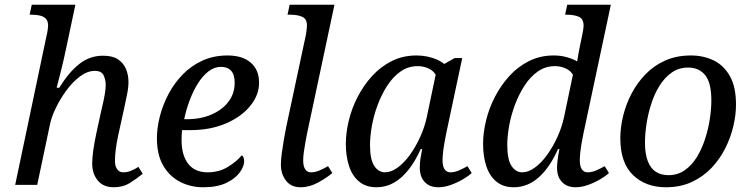

<svg xmlns="http://www.w3.org/2000/svg" viewBox="-20 -780 3168 810"><path d="M460 10Q416 10 392.5 -18.5Q369 -47 369 -90Q369 -114 373.5 -146.5Q378 -179 388 -225L405 -303Q408 -317 413 -338Q418 -359 422 -382Q426 -405 426 -422Q426 -442 417.5 -461.5Q409 -481 380 -481Q349 -481 318 -458Q287 -435 260.5 -399Q234 -363 215.5 -324.5Q197 -286 191 -256L137 0H44L174 -618Q179 -638 181 -652.5Q183 -667 183 -671Q183 -691 173.5 -701Q164 -711 148 -714.5Q132 -718 113 -718H105L114 -760H298L259 -576Q248 -523 236 -476Q224 -429 219 -410H230Q271 -476 315 -510.5Q359 -545 415 -545Q455 -545 478 -529.5Q501 -514 511.5 -489Q522 -464 522 -434Q522 -409 515.5 -379.5Q509 -350 504 -324L478 -206Q472 -178 468.5 -151Q465 -124 465 -101Q465 -78 474.5 -65.5Q484 -53 500 -53Q516 -53 531.5 -59Q547 -65 564 -76L582 -47Q558 -27 528.5 -8.5Q499 10 460 10Z M837 10Q784 10 739.5 -13Q695 -36 668.5 -81.5Q642 -127 642 -197Q642 -241 654.5 -289.5Q667 -338 691 -383.5Q715 -429 751 -466Q787 -503 834.5 -524.5Q882 -546 940 -546Q1003 -546 1038 -515.5Q1073 -485 1073 -431Q1073 -379 1035.5 -333Q998 -287 932.5 -259Q867 -231 783 -231H748Q747 -220 746.5 -209.5Q746 -199 746 -189Q746 -125 774 -89Q802 -53 856 -53Q904 -53 941.5 -76Q979 -99 1000 -125Q1010 -118 1010 -100Q1010 -78 991.5 -52.5Q973 -27 935 -8.5Q897 10 837 10ZM767 -277Q826 -277 871.5 -296.5Q917 -316 943.5 -350.5Q970 -385 970 -431Q970 -465 955 -481.5Q940 -498 912 -498Q884 -498 859 -478.5Q834 -459 814 -426.5Q794 -394 779.5 -355Q765 -316 757 -277Z M1248 10Q1208 10 1186.5 -18Q1165 -46 1165 -85Q1165 -106 1169 -135Q1173 -164 1178 -193.5Q1183 -223 1187 -242L1269 -626Q1272 -640 1273.5 -653.5Q1275 -667 1275 -671Q1275 -701 1254.5 -709.5Q1234 -718 1205 -718H1193L1202 -760H1391L1275 -215Q1273 -204 1269 -183Q1265 -162 1262 -140Q1259 -118 1259 -104Q1259 -79 1267.5 -66Q1276 -53 1292 -53Q1309 -53 1327 -60.5Q1345 -68 1364 -79L1382 -50Q1360 -31 1323 -10.5Q1286 10 1248 10Z M1568 10Q1524 10 1495 -14Q1466 -38 1452.5 -79.5Q1439 -121 1439 -173Q1439 -220 1451.5 -271.5Q1464 -323 1489 -371.5Q1514 -420 1550 -459.5Q1586 -499 1633 -522.5Q1680 -546 1737 -546Q1761 -546 1782.5 -541.5Q1804 -537 1822.5 -529Q1841 -521 1854 -510L1898 -535H1930L1862 -215Q1860 -204 1856 -183Q1852 -162 1849.5 -140Q1847 -118 1847 -104Q1847 -79 1855.5 -66Q1864 -53 1880 -53Q1897 -53 1915 -60.5Q1933 -68 1952 -79L1970 -50Q1956 -37 1932 -23Q1908 -9 1881 0.5Q1854 10 1829 10Q1793 10 1772 -12Q1751 -34 1751 -73Q1751 -93 1753.5 -109.5Q1756 -126 1761 -151H1755Q1732 -100 1703.5 -64Q1675 -28 1641.5 -9Q1608 10 1568 10ZM1604 -53Q1630 -53 1657.5 -73Q1685 -93 1709.5 -127Q1734 -161 1753 -203Q1772 -245 1781 -288L1818 -465Q1807 -483 1786 -492Q1765 -501 1742 -501Q1702 -501 1670 -478.5Q1638 -456 1614 -419Q1590 -382 1573.5 -338Q1557 -294 1549 -249.5Q1541 -205 1541 -169Q1541 -107 1559 -80Q1577 -53 1604 -53Z M2147 10Q2103 10 2074 -14Q2045 -38 2031.5 -79.5Q2018 -121 2018 -173Q2018 -220 2030.5 -271.5Q2043 -323 2068 -371.5Q2093 -420 2129 -459.5Q2165 -499 2212 -522.5Q2259 -546 2316 -546Q2345 -546 2370.5 -539Q2396 -532 2415 -521Q2417 -534 2420 -551.5Q2423 -569 2425 -578L2435 -626Q2438 -640 2440 -652.5Q2442 -665 2442 -671Q2442 -701 2421.5 -709.5Q2401 -718 2372 -718H2364L2373 -760H2557L2441 -215Q2439 -204 2435 -183Q2431 -162 2428.5 -140Q2426 -118 2426 -104Q2426 -79 2434.5 -66Q2443 -53 2459 -53Q2476 -53 2494 -60.5Q2512 -68 2531 -79L2549 -50Q2535 -37 2511 -23Q2487 -9 2460 0.5Q2433 10 2408 10Q2372 10 2351 -12Q2330 -34 2330 -73Q2330 -86 2332.5 -106Q2335 -126 2340 -151H2334Q2300 -74 2253 -32Q2206 10 2147 10ZM2183 -53Q2209 -53 2236.5 -73Q2264 -93 2288.5 -127Q2313 -161 2332 -203Q2351 -245 2360 -288L2397 -465Q2386 -483 2365 -492Q2344 -501 2321 -501Q2281 -501 2249 -478.5Q2217 -456 2193 -419Q2169 -382 2152.5 -338Q2136 -294 2128 -249.5Q2120 -205 2120 -169Q2120 -107 2138 -80Q2156 -53 2183 -53Z M2789 10Q2704 10 2650.5 -41.5Q2597 -93 2597 -197Q2597 -241 2608.5 -289.5Q2620 -338 2643.5 -383.5Q2667 -429 2702.5 -466Q2738 -503 2786 -524.5Q2834 -546 2895 -546Q2948 -546 2991 -525Q3034 -504 3059.5 -458.5Q3085 -413 3085 -339Q3085 -296 3074 -248.5Q3063 -201 3040 -155Q3017 -109 2982 -72Q2947 -35 2899 -12.5Q2851 10 2789 10ZM2800 -41Q2839 -41 2869 -62Q2899 -83 2920 -117.5Q2941 -152 2954.5 -193.5Q2968 -235 2974.5 -277.5Q2981 -320 2981 -356Q2981 -431 2955 -463Q2929 -495 2883 -495Q2844 -495 2814 -474Q2784 -453 2762.5 -418.5Q2741 -384 2727.5 -342Q2714 -300 2707.5 -257.5Q2701 -215 2701 -179Q2701 -129 2713.5 -98.5Q2726 -68 2748 -54.5Q2770 -41 2800 -41Z"/></svg>

Font: Noto Serif
Style: Italic
Weight: 400
Italic angle: -12°
Designer: Monotype Design Team
Foundry: Monotype Imaging Inc.
Version: Version 2.013